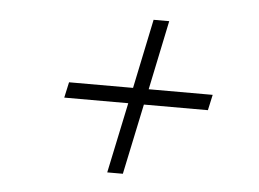

<svg xmlns="http://www.w3.org/2000/svg" viewBox="-38 -607 677 502"><g transform="rotate(5 300.0 -356.0)"><path d="M260 -152 299 -337H131L140 -378H308L346 -560H387L349 -378H517L508 -337H340L301 -152Z"/></g></svg>

Font: Red Hat Display
Style: Italic
Weight: 300
Italic angle: -12°
Designer: Pentagram, MCKL
Foundry: Pentagram, MCKL
Version: Version 1.023